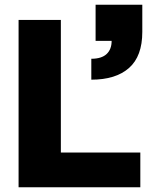

<svg xmlns="http://www.w3.org/2000/svg" viewBox="-20 -787 640 807"><path d="M58.1 0V-703.1H235.8V-146H569.8V0ZM449.2 -615.2H381.8V-767.1H578.1V-652.8Q578.1 -550.8 522.5 -501.5Q466.8 -452.1 363.8 -452.1V-540Q406.7 -540 428 -559.8Q449.2 -579.6 449.2 -615.2Z"/></svg>

Font: LT Superior Black
Style: Regular
Weight: 900
Designer: Daniel Lyons
Foundry: LyonsType
Version: Version 2.005